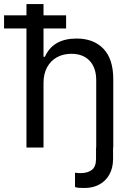

<svg xmlns="http://www.w3.org/2000/svg" viewBox="-63 -727 645 946"><path d="M411.1 0V-331.1Q411.1 -393.1 378.7 -427.5Q346.2 -461.9 289.1 -461.9Q249 -461.9 218 -445.1Q187 -428.2 169.2 -395.8Q151.4 -363.3 151.4 -318.4V0H67.4V-586.9H-43V-651.4H67.4V-707H151.4V-651.4H262.7V-586.9H151.4V-447.3H158.2Q198.2 -537.1 314.5 -537.1Q398.4 -537.1 446.8 -486.6Q495.1 -436 495.1 -336.9V0H494.1V55.7Q494.1 100.6 475.8 133.1Q457.5 165.5 425.8 182.4Q394 199.2 354.5 199.2Q336.9 199.2 325.9 198.5Q314.9 197.8 306.6 194.3V124Q320.3 126 333 126Q369.1 126 389.6 110.1Q410.2 94.2 410.2 55.7V0Z"/></svg>

Font: Pretendard GOV
Style: Regular
Weight: 400
Designer: Base glyphs from Inter by Rasmus Andersson; Hangeul glyphs from Noto Sans CJK(Source Han Sans) by Jang Soo-young and Kan
Foundry: Kil Hyung-jin
Version: Version 1.309